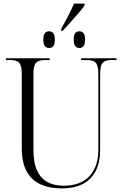

<svg xmlns="http://www.w3.org/2000/svg" viewBox="-20 -1038 684 1068"><path d="M321 -878Q339 -910 359 -949Q379 -988 392 -1018H450V-1007Q438 -990 416.5 -965Q395 -940 371.5 -913.5Q348 -887 327 -865H321ZM253 -771Q239 -771 230 -781Q221 -791 221 -817Q221 -844 230 -854Q239 -864 253 -864Q267 -864 276 -854Q285 -844 285 -817Q285 -791 276 -781Q267 -771 253 -771ZM422 -771Q408 -771 399 -781Q390 -791 390 -817Q390 -844 399 -854Q408 -864 422 -864Q435 -864 444 -854Q453 -844 453 -817Q453 -791 444 -781Q435 -771 422 -771ZM324 10Q256 10 206 -12.5Q156 -35 128.5 -84.5Q101 -134 101 -215V-626Q101 -673 87 -688.5Q73 -704 36 -704H13V-714H256V-704H231Q194 -704 180 -688.5Q166 -673 166 -624V-205Q166 -131 187 -87.5Q208 -44 245.5 -24.5Q283 -5 333 -5Q429 -5 478 -58.5Q527 -112 527 -204V-626Q527 -673 513 -688.5Q499 -704 462 -704H431V-714H628V-704H601Q564 -704 550.5 -688.5Q537 -673 537 -624V-202Q537 -102 483 -46Q429 10 324 10Z"/></svg>

Font: Noto Serif Display SemiCondensed Light
Style: Regular
Weight: 300
Width: 4
Designer: Monotype Design Team
Foundry: Monotype Imaging Inc.
Version: Version 2.009